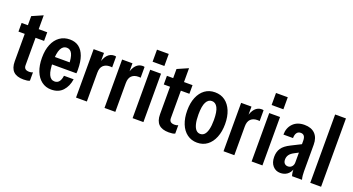

<svg xmlns="http://www.w3.org/2000/svg" viewBox="-48 -1306 3499 1901"><g transform="rotate(20 1701.5 -355.0)"><path d="M219 10Q147 10 112 -24.5Q77 -59 77 -129V-606L191 -656V-130Q191 -105 204.5 -93Q218 -81 247 -81Q258 -81 267.5 -83Q277 -85 284 -89V-1Q274 5 256.5 7.5Q239 10 219 10ZM11 -419V-510H281V-419Z M510 10Q452 10 408.5 -23Q365 -56 341.5 -115.5Q318 -175 318 -256Q318 -338 342.5 -397Q367 -456 412 -488Q457 -520 518 -520Q575 -520 613.5 -491Q652 -462 672.5 -405.5Q693 -349 693 -266Q693 -255 693 -245.5Q693 -236 691 -227H389V-306H621L593 -272Q592 -358 573 -395.5Q554 -433 516 -433Q476 -433 455 -390Q434 -347 434 -256Q434 -165 454 -121Q474 -77 514 -77Q545 -77 562 -99Q579 -121 584 -162H686Q675 -86 631 -38Q587 10 510 10Z M770 0V-510H879V-391H884V0ZM884 -303 868 -388Q885 -458 914 -489Q943 -520 984 -520Q995 -520 1004 -517V-403Q1001 -404 995 -404.5Q989 -405 980 -405Q936 -405 910 -380Q884 -355 884 -303Z M1070 0V-510H1179V-391H1184V0ZM1184 -303 1168 -388Q1185 -458 1214 -489Q1243 -520 1284 -520Q1295 -520 1304 -517V-403Q1301 -404 1295 -404.5Q1289 -405 1280 -405Q1236 -405 1210 -380Q1184 -355 1184 -303Z M1366 0V-510H1480V0ZM1361 -593V-720H1485V-593Z M1750 10Q1678 10 1643 -24.5Q1608 -59 1608 -129V-606L1722 -656V-130Q1722 -105 1735.5 -93Q1749 -81 1778 -81Q1789 -81 1798.5 -83Q1808 -85 1815 -89V-1Q1805 5 1787.5 7.5Q1770 10 1750 10ZM1542 -419V-510H1812V-419Z M2047 10Q1987 10 1941.5 -23.5Q1896 -57 1872 -117.5Q1848 -178 1848 -257Q1848 -337 1872.5 -396Q1897 -455 1941.5 -487.5Q1986 -520 2047 -520Q2109 -520 2153.5 -487.5Q2198 -455 2222.5 -396Q2247 -337 2247 -257Q2247 -178 2222.5 -117.5Q2198 -57 2153.5 -23.5Q2109 10 2047 10ZM2047 -82Q2073 -82 2091 -100.5Q2109 -119 2119 -158Q2129 -197 2129 -257Q2129 -346 2107.5 -387Q2086 -428 2047 -428Q2009 -428 1987.5 -387Q1966 -346 1966 -257Q1966 -197 1976 -158Q1986 -119 2004 -100.5Q2022 -82 2047 -82Z M2324 0V-510H2433V-391H2438V0ZM2438 -303 2422 -388Q2439 -458 2468 -489Q2497 -520 2538 -520Q2549 -520 2558 -517V-403Q2555 -404 2549 -404.5Q2543 -405 2534 -405Q2490 -405 2464 -380Q2438 -355 2438 -303Z M2620 0V-510H2734V0ZM2615 -593V-720H2739V-593Z M3046 0Q3040 -18 3037.5 -39.5Q3035 -61 3035 -85H3030V-366Q3030 -401 3017.5 -417Q3005 -433 2981 -433Q2954 -433 2940 -413Q2926 -393 2926 -358H2825Q2825 -429 2869 -474.5Q2913 -520 2990 -520Q3062 -520 3101.5 -480Q3141 -440 3141 -367V-85Q3141 -64 3143 -42.5Q3145 -21 3151 0ZM2924 10Q2876 10 2845 -25Q2814 -60 2814 -120Q2814 -174 2839.5 -211.5Q2865 -249 2928 -280L3057 -345V-257L2987 -220Q2954 -203 2939 -181.5Q2924 -160 2924 -132Q2924 -105 2937.5 -91Q2951 -77 2973 -77Q2998 -77 3014 -94.5Q3030 -112 3030 -139L3040 -76Q3025 -32 2995 -11Q2965 10 2924 10Z M3238 0V-720H3352V0Z"/></g></svg>

Font: Instrument Sans Condensed SemiBold
Style: Regular
Weight: 600
Width: 3
Designer: Rodrigo Fuenzalida
Foundry: fragTYPE
Version: Version 1.000;gftools[0.9.28]